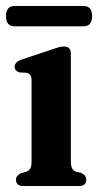

<svg xmlns="http://www.w3.org/2000/svg" viewBox="-23 -622 328 642"><path d="M214 -441.5V-81Q214 -65.5 218.5 -58.5Q223 -51.5 231 -48L249 -43.5Q265.5 -35.5 265.5 -21Q265.5 0 241 0H55Q30.5 0 30.5 -21Q30.5 -35 47 -43L65.5 -48Q74 -51.5 78.2 -58.5Q82.5 -65.5 82.5 -81V-352.5Q82.5 -365.5 78.5 -370.8Q74.5 -376 67 -378.5L41.5 -380Q26 -385.5 26 -399Q26 -414 48 -422.5L150 -456.5Q164 -461.5 173.2 -464Q182.5 -466.5 191.5 -466.5Q214 -466.5 214 -441.5ZM-3 -568Q-3 -602 26.5 -602H256Q285 -602 285 -568Q285 -534 256 -534H26.5Q-3 -534 -3 -568Z"/></svg>

Font: Fraunces 72pt S050 SemiBold
Style: Regular
Weight: 600
Version: Version 1.000; ttfautohint (v1.8.3)